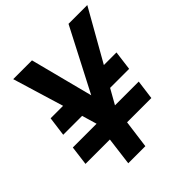

<svg xmlns="http://www.w3.org/2000/svg" viewBox="-210 -921 1063 1063"><g transform="rotate(-45 321.5 -390.0)"><path d="M41 -366.2 56.2 -480H153.8L63 -779.8H210L305.2 -411.1L496.1 -779.8H643.1L473.1 -480H571.8L557.1 -366.2H408.2L358.9 -278.8H544.9L529.8 -165H339.8L317.9 0H184.1L205.1 -165H14.2L28.8 -278.8H214.8L189 -366.2Z"/></g></svg>

Font: Cooper Hewitt
Style: Semibold Italic
Weight: 710
Designer: Village Type and Design LLC
Foundry: Cooper Hewitt Smithsonian Design Museum
Version: 1.000